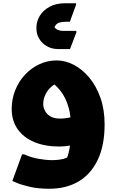

<svg xmlns="http://www.w3.org/2000/svg" viewBox="-20 -901 716 1182"><path d="M284 261Q214 261 163 249Q112 237 84 225Q56 213 56 213L116 49H128Q172 69 219.5 77Q267 85 296 85Q325 85 349 81.5Q373 78 393 69Q398 57 402.5 39Q407 21 411 -5Q379 1 344 1Q257 1 191 -26.5Q125 -54 88.5 -106Q52 -158 52 -231Q52 -291 73.5 -345Q95 -399 133 -440Q171 -481 221 -505Q271 -529 329 -529Q382 -529 434 -502Q486 -475 529 -424Q572 -373 598 -300Q624 -227 624 -135Q624 -5 581.5 83.5Q539 172 463 216.5Q387 261 284 261ZM246 -259Q246 -242 256 -221Q266 -200 288.5 -185.5Q311 -171 350 -171Q383 -171 414 -179Q407 -241 382.5 -292.5Q358 -344 315 -381Q282 -360 264 -327.5Q246 -295 246 -259ZM204 -728Q204 -770 225.5 -804.5Q247 -839 286.5 -860Q326 -881 380 -881H448V-871L410 -767H386Q363 -767 345 -762Q327 -757 315 -734Q331 -711 369 -711H450V-701L411 -599H337Q300 -599 269.5 -616Q239 -633 221.5 -662Q204 -691 204 -728Z"/></svg>

Font: Kufam Black
Style: Regular
Weight: 900
Designer: Wael Morcos, Artur Schmal
Foundry: Original Type
Version: Version 1.301; ttfautohint (v1.8.3)